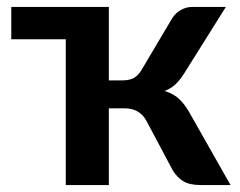

<svg xmlns="http://www.w3.org/2000/svg" viewBox="-20 -533 692 553"><path d="M644 0H558.5Q526 0 508 -11Q490 -22 477.5 -42.5L402 -184.5Q392 -203 376.2 -212Q360.5 -221 339.5 -221H293.5V0H169.5V-420H12.5V-513H293.5V-301.5H333Q354 -301.5 366.8 -309.2Q379.5 -317 388.5 -333L476 -480.5Q485 -495 500.5 -504Q516 -513 533.5 -513H630.5L511 -322.5Q498.5 -302.5 485.5 -290.2Q472.5 -278 454 -271Q479 -263.5 495 -248.8Q511 -234 524 -211.5Z"/></svg>

Font: Lato 2
Style: Bold
Weight: 700
Designer: Lukasz Dziedzic with Adam Twardoch and Botio Nikoltchev
Foundry: tyPoland Lukasz Dziedzic
Version: Version 2.015; 2015-08-06; http://www.latofonts.com/